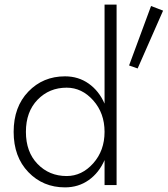

<svg xmlns="http://www.w3.org/2000/svg" viewBox="-20 -800 725 830"><path d="M633 -774 685 -754 575 -504 538 -517ZM268 -39Q334 -39 383 -94Q432 -149 432 -230Q432 -311 383 -366Q334 -421 268 -421Q193 -421 142.5 -369Q92 -317 92 -230Q92 -143 142.5 -91Q193 -39 268 -39ZM261 -470Q319 -470 363.5 -438.5Q408 -407 432 -352V-780H484V0H432V-108Q408 -53 363.5 -21.5Q319 10 261 10Q166 10 102.5 -56Q39 -122 39 -230Q39 -338 102.5 -404Q166 -470 261 -470Z"/></svg>

Font: Renner* Light
Style: Light
Weight: 300
Version: Version 003.000 ; ttfautohint (v0.97) -l 8 -r 50 -G 200 -x 1